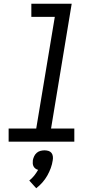

<svg xmlns="http://www.w3.org/2000/svg" viewBox="-20 -755 540 1023"><path d="M26 0V-70H173L272 -665H147V-735H362L252 -70H376V0ZM173 248 136 207Q151 195 162.5 180.5Q174 166 183 150Q175 148 168.5 143Q162 138 158.5 131Q155 124 154.5 115.5Q154 107 155 99Q157 88 162 77.5Q167 67 175.5 59.5Q184 52 195 49Q206 46 217 46Q228 46 238 49Q248 52 254 59.5Q260 67 261.5 77.5Q263 88 261 99Q258 120 250.5 140.5Q243 161 232 180.5Q221 200 206 217Q191 234 173 248Z"/></svg>

Font: Iosevka Curly Slab Oblique
Style: Regular
Weight: 400
Italic angle: -9°
Monospace: yes
Designer: Belleve Invis
Foundry: Belleve Invis
Version: Version 11.1.0; ttfautohint (v1.8.3)